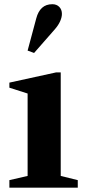

<svg xmlns="http://www.w3.org/2000/svg" viewBox="-20 -870 396 890"><path d="M23.5 0V-35L108 -54.5V-436.5L23.5 -463.5V-487L240.5 -534.5H261.5V-54.5L340.5 -35V0ZM138 -624.5 108 -635.5 148 -784.5Q156.5 -817 175 -833.8Q193.5 -850.5 222.5 -850.5Q242.5 -850.5 254.8 -838Q267 -825.5 267 -805.5Q267 -790.5 259 -772Q251 -753.5 234 -734Z"/></svg>

Font: Libre Caslon Text
Style: Regular
Weight: 400
Designer: Pablo Impallari, Rodrigo Fuenzalida, Katja Schimmel
Foundry: Pablo Impallari, Rodrigo Fuenzalida
Version: Version 2.000